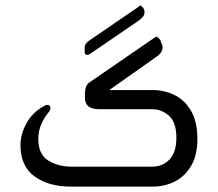

<svg xmlns="http://www.w3.org/2000/svg" viewBox="-20 -692 807 712"><path d="M495 -616 315 -493Q305 -486 299.5 -489Q294 -492 294 -498V-516Q294 -530 310 -541L497 -669Q502 -674 505 -669Q516 -660 516 -646Q516 -631 495 -616ZM385 -358H547Q590 -358 627.5 -339.5Q665 -321 688.5 -281Q712 -241 712 -177Q712 -116 688.5 -76.5Q665 -37 627.5 -18.5Q590 0 547 0H242Q161 0 108.5 -37.5Q56 -75 56 -154Q56 -195 78.5 -235.5Q101 -276 142 -298Q149 -303 155 -303Q167 -303 167 -292Q167 -285 162 -278Q143 -255 132.5 -230Q122 -205 122 -177Q122 -120 158.5 -97Q195 -74 245 -74H544Q583 -74 608.5 -100.5Q634 -127 634 -181Q634 -239 606.5 -263Q579 -287 544 -287H348Q295 -287 295 -329V-347Q295 -359 299 -370Q303 -381 314 -388L554 -553Q560 -557 564 -555Q568 -552 572.5 -546Q577 -540 578 -533Q594 -503 558 -480Z"/></svg>

Font: Zain
Style: Regular
Weight: 400
Designer: Zain,Boutros
Foundry: Mobile Telecommunications Company (Zain), 2024
Version: Version 1.51; ttfautohint (v1.8.4)